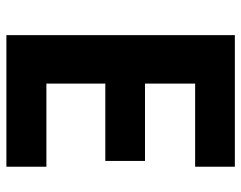

<svg xmlns="http://www.w3.org/2000/svg" viewBox="-97 -657 754 600"><g transform="rotate(90 280.0 -357.0)"><path d="M501 0H89.8V-713.9H501V-589.8H241.2V-433.1H482.9V-309.1H241.2V-125H501Z"/></g></svg>

Font: Droid Sans
Style: Bold
Weight: 700
Foundry: Ascender Corporation
Version: Version 1.00 build 112